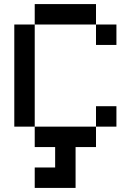

<svg xmlns="http://www.w3.org/2000/svg" viewBox="-20 -720 640 940"><path d="M150 200V100H250V0H150V-100H50V-600H150V-700H450V-600H550V-500H450V-600H150V-100H450V-200H550V-100H450V0H350V200Z"/></svg>

Font: Matrix Sans
Style: Regular
Weight: 400
Designer: Brad Neil
Version: Version 1.100